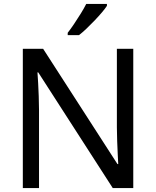

<svg xmlns="http://www.w3.org/2000/svg" viewBox="-20 -964 800 984"><path d="M663 0H558L176 -593H172Q174 -570 175.5 -538.5Q177 -507 178.5 -471.5Q180 -436 180 -399V0H97V-714H201L582 -123H586Q585 -139 583.5 -171Q582 -203 580.5 -241Q579 -279 579 -311V-714H663ZM528 -934Q519 -920 502 -900Q485 -880 464.5 -858.5Q444 -837 423.5 -817.5Q403 -798 385 -784H327V-796Q342 -815 359.5 -841Q377 -867 394 -894.5Q411 -922 422 -944H528Z"/></svg>

Font: Noto Sans Thaana
Style: Regular
Weight: 400
Designer: Monotype Design Team
Foundry: Monotype Imaging Inc.
Version: Version 2.001